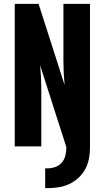

<svg xmlns="http://www.w3.org/2000/svg" viewBox="-20 -755 540 990"><path d="M213 215V113H225Q246 113 265.5 106Q285 99 298.5 83.5Q312 68 317 47.5Q322 27 322 7V0H321L187 -418Q190 -387 191.5 -356Q193 -325 193 -294V0H56V-735H179L313 -317Q310 -348 308.5 -379Q307 -410 307 -441V-735H444V7Q444 35 438.5 63.5Q433 92 419.5 117Q406 142 384.5 162Q363 182 337 194Q311 206 282.5 210.5Q254 215 225 215Z"/></svg>

Font: Iosevka Term Curly Heavy
Style: Regular
Weight: 900
Designer: Belleve Invis
Foundry: Belleve Invis
Version: Version 32.3.0